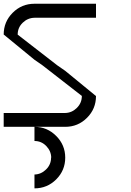

<svg xmlns="http://www.w3.org/2000/svg" viewBox="-20 -687 707 1040"><path d="M166.7 258.3Q202.5 257.5 229.6 230.8Q256.7 204.2 256.7 166.7H257.5Q256.7 130.8 230.4 103.8Q204.2 76.7 166.7 76.7V0Q235 0 284.2 49.2Q333.3 98.3 333.3 166.7Q333.3 235.8 284.6 284.6Q235.8 333.3 166.7 333.3ZM333.3 -75Q369.2 -75.8 396.2 -102.5Q423.3 -129.2 423.3 -166.7H424.2Q350 -225 210 -333.3L166.7 -363.3L0 -500Q0 -569.2 48.8 -617.9Q97.5 -666.7 166.7 -666.7H500V-590.8H166.7Q130 -590 102.9 -563.8Q75.8 -537.5 75.8 -500H75Q153.3 -438.3 290 -333.3L333.3 -303.3L500 -166.7Q500 -97.5 451.2 -48.8Q402.5 0 333.3 0H0V-75Z"/></svg>

Font: 0xA000-Squareish-Mono
Style: Squareish-Mono
Weight: 400
Version: Version 0.1